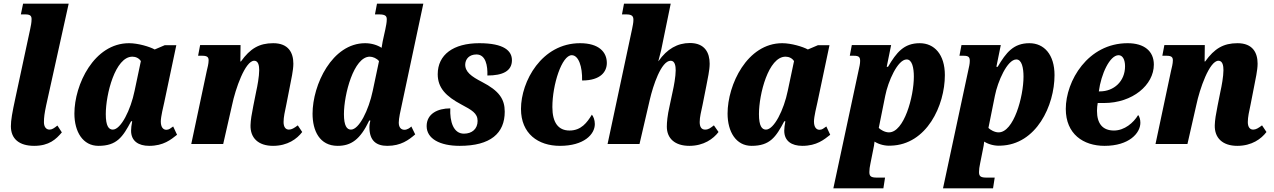

<svg xmlns="http://www.w3.org/2000/svg" viewBox="-20 -780 6899 1040"><path d="M165 10C246 10 284 -26 315 -63L291 -100C272 -85 262 -78 248 -78C230 -78 218 -93 218 -118C218 -144 221 -166 230 -209L352 -760H105L93 -702H117C145 -702 151 -693 151 -676C151 -658 147 -638 143 -620L64 -252C46 -169 39 -129 39 -96C39 -28 84 10 165 10Z M513 10C613 10 645 -38 690 -123H696C692 -102 690 -85 690 -72C690 -16 730 10 788 10C866 10 906 -24 939 -50L918 -95C903 -85 896 -77 881 -77C864 -77 851 -91 851 -122C851 -148 865 -204 870 -227L935 -535H872L818 -512C791 -527 728 -546 679 -546C489 -546 383 -321 383 -165C383 -66 429 10 513 10ZM591 -78C569 -78 553 -97 553 -162C553 -269 604 -473 697 -473C715 -473 733 -465 743 -449L709 -288C688 -185 635 -78 591 -78Z M1459 10C1538 10 1589 -28 1617 -65L1593 -101C1573 -86 1560 -78 1545 -78C1527 -78 1516 -92 1516 -119C1516 -146 1523 -176 1531 -214L1550 -311C1557 -348 1569 -399 1569 -435C1569 -494 1543 -546 1460 -546C1384 -546 1335 -517 1285 -447H1282L1283 -536H1064L1053 -478H1076C1104 -478 1110 -469 1110 -453C1110 -435 1104 -413 1100 -396L1016 0H1189L1237 -211C1255 -298 1308 -451 1357 -451C1380 -451 1384 -423 1384 -400C1384 -366 1374 -312 1368 -286L1352 -206C1343 -161 1338 -131 1337 -102C1335 -33 1379 10 1459 10Z M1809 10C1882 10 1931 -24 1980 -127H1986C1984 -119 1981 -104 1981 -91C1981 -15 2021 10 2078 10C2152 10 2194 -22 2229 -52L2208 -95C2202 -88 2186 -77 2171 -77C2153 -77 2140 -89 2140 -116C2140 -138 2149 -180 2157 -215L2273 -760H2022L2011 -702H2033C2069 -702 2075 -692 2075 -675C2075 -658 2071 -640 2067 -620L2059 -584C2056 -572 2049 -538 2047 -521C2024 -536 1992 -546 1958 -546C1779 -546 1673 -321 1673 -164C1673 -72 1711 10 1809 10ZM1881 -78C1859 -78 1843 -98 1843 -162C1843 -268 1896 -473 1983 -473C1999 -473 2021 -464 2033 -449L1999 -288C1977 -183 1925 -78 1881 -78Z M2470 10C2637 10 2714 -58 2714 -175C2714 -243 2684 -288 2591 -336C2533 -366 2498 -391 2500 -433C2502 -461 2522 -485 2561 -485C2611 -485 2622 -424 2620 -371C2703 -371 2753 -395 2753 -454C2753 -504 2711 -546 2576 -546C2436 -546 2351 -484 2351 -378C2351 -304 2396 -258 2479 -214C2535 -184 2567 -167 2567 -125C2567 -82 2537 -56 2493 -56C2436 -56 2416 -121 2419 -193C2351 -193 2291 -164 2291 -97C2291 -29 2362 10 2470 10Z M3013 10C3143 10 3202 -52 3202 -108C3202 -131 3194 -149 3186 -159C3160 -116 3128 -73 3065 -73C3004 -73 2972 -116 2972 -200C2972 -321 3023 -481 3077 -481C3114 -481 3135 -419 3133 -344C3235 -344 3267 -393 3267 -439C3267 -498 3224 -546 3122 -546C2914 -546 2802 -339 2802 -190C2802 -56 2895 10 3013 10Z M3714 10C3792 10 3844 -28 3872 -65L3847 -101C3827 -86 3818 -78 3799 -78C3780 -78 3770 -92 3770 -119C3770 -146 3778 -176 3786 -214L3806 -315C3813 -353 3824 -399 3824 -435C3824 -494 3798 -547 3717 -547C3650 -547 3593 -515 3547 -449H3546C3550 -464 3557 -490 3561 -507L3613 -760H3360L3349 -702H3372C3405 -702 3411 -691 3411 -672C3411 -657 3407 -639 3404 -624L3271 0H3444L3500 -241C3517 -314 3561 -451 3613 -451C3636 -451 3640 -422 3640 -399C3640 -366 3630 -312 3624 -286L3607 -206C3595 -154 3592 -117 3592 -94C3592 -30 3636 10 3714 10Z M4051 10C4151 10 4183 -38 4228 -123H4234C4230 -102 4228 -85 4228 -72C4228 -16 4268 10 4326 10C4404 10 4444 -24 4477 -50L4456 -95C4441 -85 4434 -77 4419 -77C4402 -77 4389 -91 4389 -122C4389 -148 4403 -204 4408 -227L4473 -535H4410L4356 -512C4329 -527 4266 -546 4217 -546C4027 -546 3921 -321 3921 -165C3921 -66 3967 10 4051 10ZM4129 -78C4107 -78 4091 -97 4091 -162C4091 -269 4142 -473 4235 -473C4253 -473 4271 -465 4281 -449L4247 -288C4226 -185 4173 -78 4129 -78Z M4631 -400 4494 240H4765L4774 182H4731C4699 182 4689 176 4689 152C4689 138 4691 124 4695 105L4709 35C4713 19 4716 -2 4717 -13C4742 3 4776 11 4805 9C5000 4 5098 -209 5098 -373C5098 -485 5041 -546 4962 -546C4876 -546 4836 -496 4790 -418H4783L4807 -536H4594L4583 -478H4605C4633 -478 4639 -470 4639 -450C4639 -434 4635 -418 4631 -400ZM4795 -63C4773 -63 4750 -77 4740 -87L4775 -261C4790 -338 4842 -458 4891 -458C4921 -458 4930 -412 4930 -365C4930 -256 4877 -63 4795 -63Z M5225 -400 5088 240H5359L5368 182H5325C5293 182 5283 176 5283 152C5283 138 5285 124 5289 105L5303 35C5307 19 5310 -2 5311 -13C5336 3 5370 11 5399 9C5594 4 5692 -209 5692 -373C5692 -485 5635 -546 5556 -546C5470 -546 5430 -496 5384 -418H5377L5401 -536H5188L5177 -478H5199C5227 -478 5233 -470 5233 -450C5233 -434 5229 -418 5225 -400ZM5389 -63C5367 -63 5344 -77 5334 -87L5369 -261C5384 -338 5436 -458 5485 -458C5515 -458 5524 -412 5524 -365C5524 -256 5471 -63 5389 -63Z M5963 10C6096 10 6157 -59 6157 -115C6157 -133 6152 -149 6145 -157C6120 -115 6071 -73 6014 -73C5952 -73 5922 -111 5922 -180C5922 -196 5924 -210 5926 -222H5960C6115 -222 6230 -320 6230 -430C6230 -503 6178 -546 6088 -546C5872 -546 5753 -341 5753 -190C5753 -54 5848 10 5963 10ZM5938 -285H5932C5944 -378 5991 -481 6039 -481C6061 -481 6074 -457 6074 -421C6074 -339 6013 -285 5938 -285Z M6682 10C6761 10 6812 -28 6840 -65L6816 -101C6796 -86 6783 -78 6768 -78C6750 -78 6739 -92 6739 -119C6739 -146 6746 -176 6754 -214L6773 -311C6780 -348 6792 -399 6792 -435C6792 -494 6766 -546 6683 -546C6607 -546 6558 -517 6508 -447H6505L6506 -536H6287L6276 -478H6299C6327 -478 6333 -469 6333 -453C6333 -435 6327 -413 6323 -396L6239 0H6412L6460 -211C6478 -298 6531 -451 6580 -451C6603 -451 6607 -423 6607 -400C6607 -366 6597 -312 6591 -286L6575 -206C6566 -161 6561 -131 6560 -102C6558 -33 6602 10 6682 10Z"/></svg>

Font: Noto Serif Condensed Black
Style: Italic
Weight: 900
Width: 3
Italic angle: -12°
Designer: Monotype Design Team
Foundry: Monotype Imaging Inc.
Version: Version 2.013